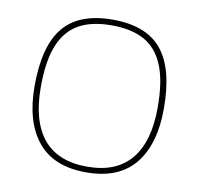

<svg xmlns="http://www.w3.org/2000/svg" viewBox="-76 -733 851 822"><g transform="rotate(10 350.0 -322.0)"><path d="M630.8 -316.1Q630.8 -490.1 563.4 -571.9Q496 -653.8 349.8 -653.8Q203.7 -653.8 136.2 -571.9Q68.8 -490.1 68.8 -316.1Q68.8 -161.9 138.3 -76Q207.7 9.9 349.8 9.9Q491.9 9.9 561.4 -76Q630.8 -161.9 630.8 -316.1ZM95.8 -316.1Q95.8 -431.2 123.9 -499.1Q152 -567 207.3 -598Q262.6 -629 349.8 -629Q436.6 -629 492.1 -598Q547.7 -567 575.8 -499.1Q603.9 -431.2 603.9 -316.1Q603.9 -168.2 540.2 -91.5Q476.6 -14.8 349.8 -14.8Q222.6 -14.8 159.2 -91.5Q95.8 -168.2 95.8 -316.1Z"/></g></svg>

Font: Arad-VF Thin Dots1
Style: Regular
Weight: 100
Designer: Mohammad Darvishi
Version: Version 1.000;August 30, 2024;FontCreator 15.0.0.2992 64-bit